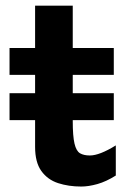

<svg xmlns="http://www.w3.org/2000/svg" viewBox="-20 -665 472 697"><path d="M107.4 -131.8V-644.5H244.1V-225.6Q244.1 -170.4 250.5 -143.6Q256.8 -116.7 270.5 -108.6Q284.2 -100.6 306.2 -100.6Q341.3 -100.6 400.4 -137.2V-27.8Q365.7 -5.9 333.5 3.2Q301.3 12.2 274.9 12.2Q229 12.2 190.9 -0.2Q152.8 -12.7 130.1 -44.2Q107.4 -75.7 107.4 -131.8ZM393.1 -393.1H14.6V-490.7H393.1ZM393.1 -229H14.6V-326.7H393.1Z"/></svg>

Font: Andika
Style: Bold
Weight: 700
Designer: Victor Gaultney, Annie Olsen, Julie Remington, Don Collingsworth, Eric Hays, Becca Hirsbrunner
Foundry: SIL International
Version: Version 6.101